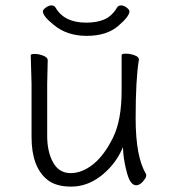

<svg xmlns="http://www.w3.org/2000/svg" viewBox="-20 -679 630 712"><path d="M485 8Q464 8 452 -34Q440 -76 437 -114L436 -133L428 -116Q401 -62 351.5 -24.5Q302 13 244 13Q186 13 155 -13Q97 -60 97 -171V-368L94 -474Q94 -479 109 -479Q124 -479 140.5 -472.5Q157 -466 157 -456L155 -368V-175Q155 -116 177 -76.5Q199 -37 242 -37Q285 -37 327 -71Q368 -105 399.5 -169.5Q431 -234 431 -342V-475Q431 -480 447 -480Q463 -480 479 -474Q495 -468 495 -459V-457Q483 -385 483 -240.5Q483 -96 522 -33V-26Q522 -20 510 -6Q498 8 485 8ZM179 -587Q139 -619 139 -637Q139 -643 150 -651Q161 -659 171 -659Q181 -659 186 -651Q218 -595 300 -595Q339 -595 367 -607Q395 -619 414 -651Q419 -659 429 -659Q439 -659 449.5 -651Q460 -643 460 -637Q460 -618 417.5 -582Q375 -546 301.5 -546Q228 -546 179 -587Z"/></svg>

Font: LXGW WenKai TC Light
Style: Regular
Weight: 300
Designer: LXGW / Fontworks Inc.
Foundry: LXGW / Fontworks Inc.
Version: Version 1.330